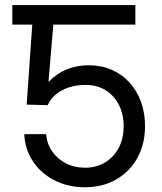

<svg xmlns="http://www.w3.org/2000/svg" viewBox="-20 -748 654 777"><path d="M166 -727.5V-648.4H29.8V-727.5ZM323.7 9.8Q255.4 9.8 200.4 -18.3Q145.5 -46.4 113.3 -95Q81.1 -143.6 78.1 -205.1H166.5Q169.9 -166 191.2 -135.3Q212.4 -104.5 246.8 -86.9Q281.2 -69.3 323.7 -69.3Q370.1 -69.3 405.5 -90.8Q440.9 -112.3 460.7 -150.1Q480.5 -188 480.5 -236.8Q480.5 -285.6 461.2 -323.5Q441.9 -361.3 407.5 -382.8Q373 -404.3 327.1 -404.3Q272.9 -404.3 231.9 -383.1Q190.9 -361.8 172.9 -322.3L87.9 -324.7L116.2 -727.5H527.8V-648.4H195.8L176.3 -418H178.2Q210 -451.2 250.7 -467.5Q291.5 -483.9 339.4 -483.9Q389.6 -483.9 431.4 -465.8Q473.1 -447.8 503.4 -414.8Q533.7 -381.8 550.3 -336.7Q566.9 -291.5 566.9 -237.8Q566.9 -165 536.1 -109.4Q505.4 -53.7 450.7 -22Q396 9.8 323.7 9.8Z"/></svg>

Font: Inter 28pt
Style: Regular
Weight: 400
Designer: Rasmus Andersson
Foundry: rsms
Version: Version 4.001;git-66647c0bb